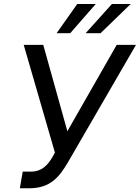

<svg xmlns="http://www.w3.org/2000/svg" viewBox="-20 -958 719 987"><path d="M82 9.9H129.6C241.1 9.9 285.2 -50.8 327.1 -120L679 -727.3H579.9L326.3 -283.4L202.4 -727.3H101.9L262.4 -173.3L247.2 -146.7C225.5 -110.4 195 -76 142 -76H96.9ZM271 -787.3H340.9L472.3 -937.5H377.1ZM420.1 -787.3H496.8L652 -937.5H555.4Z"/></svg>

Font: Margiela Sans Text
Style: Italic
Weight: 400
Italic angle: -9.39999°
Designer: Stefan Endress, Andreas Faust
Version: Version 1.100;FEAKit 1.0